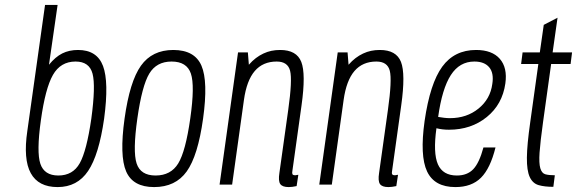

<svg xmlns="http://www.w3.org/2000/svg" viewBox="-20 -750 2344 780"><path d="M91 -218Q74 -103 105 -46.5Q136 10 214 10Q294 10 338 -55.5Q382 -121 403 -268Q423 -417 398.5 -482Q374 -547 297 -547Q261 -547 233 -533Q205 -519 179 -487L214 -730H163ZM146 -261Q164 -391 195 -445.5Q226 -500 287 -500Q343 -500 356 -450.5Q369 -401 351 -268Q332 -137 304 -87Q276 -37 217 -37Q160 -37 144 -84.5Q128 -132 146 -261Z M486 -268Q465 -117 492.5 -53.5Q520 10 606 10Q693 10 738.5 -53.5Q784 -117 805 -268Q826 -419 798.5 -483Q771 -547 684 -547Q598 -547 552.5 -483Q507 -419 486 -268ZM538 -269Q557 -402 586.5 -451Q616 -500 677 -500Q739 -500 755.5 -451Q772 -402 753 -269Q734 -135 704 -86Q674 -37 612 -37Q551 -37 535 -86Q519 -135 538 -269Z M1104 -500Q1149 -500 1158.5 -462.5Q1168 -425 1151 -304L1115 -47Q1110 -15 1118.5 -2.5Q1127 10 1153 10Q1160 10 1167.5 9Q1175 8 1185 6L1192 -40Q1182 -38 1180 -38Q1170 -38 1168 -42.5Q1166 -47 1168 -57L1205 -322Q1223 -450 1204 -498.5Q1185 -547 1118 -547Q1099 -547 1082.5 -543.5Q1066 -540 1050 -532.5Q1034 -525 1019.5 -514Q1005 -503 991 -487L987 -537H947L872 0H923L971 -344Q982 -423 1015 -461.5Q1048 -500 1104 -500Z M1509 -500Q1554 -500 1563.5 -462.5Q1573 -425 1556 -304L1520 -47Q1515 -15 1523.5 -2.5Q1532 10 1558 10Q1565 10 1572.5 9Q1580 8 1590 6L1597 -40Q1587 -38 1585 -38Q1575 -38 1573 -42.5Q1571 -47 1573 -57L1610 -322Q1628 -450 1609 -498.5Q1590 -547 1523 -547Q1504 -547 1487.5 -543.5Q1471 -540 1455 -532.5Q1439 -525 1424.5 -514Q1410 -503 1396 -487L1392 -537H1352L1277 0H1328L1376 -344Q1387 -423 1420 -461.5Q1453 -500 1509 -500Z M1705 -259Q1685 -117 1715 -53.5Q1745 10 1830 10Q1896 10 1934 -28Q1972 -66 1993 -151H1944Q1927 -88 1902.5 -62.5Q1878 -37 1836 -37Q1779 -37 1759 -82.5Q1739 -128 1753 -229Q1765 -226 1777.5 -224.5Q1790 -223 1804 -223Q1894 -223 1957.5 -274.5Q2021 -326 2033 -411Q2042 -475 2010.5 -511Q1979 -547 1914 -547Q1826 -547 1776.5 -479Q1727 -411 1705 -259ZM1907 -500Q1948 -500 1967.5 -476.5Q1987 -453 1980 -409Q1972 -348 1924 -309Q1876 -270 1808 -270Q1796 -270 1784 -271.5Q1772 -273 1760 -275Q1776 -390 1811.5 -445Q1847 -500 1907 -500Z M2103 -537 2097 -490H2167L2134 -253Q2121 -162 2120.5 -109.5Q2120 -57 2132 -31Q2144 -5 2168 2Q2192 9 2228 9L2234 -38Q2210 -38 2195.5 -42Q2181 -46 2175 -66.5Q2169 -87 2172 -130.5Q2175 -174 2186 -253L2219 -490H2298L2304 -537H2225L2245 -678L2189 -649L2173 -537Z"/></svg>

Font: Secuela ExtLt
Style: Italic
Weight: 200
Italic angle: -8°
Designer: Fernando Haro
Foundry: deFharo
Version: Version 1.704